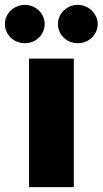

<svg xmlns="http://www.w3.org/2000/svg" viewBox="-70 -772 423 792"><path d="M49.8 -530.3H234.4V0H49.8ZM-49.8 -672.9Q-49.8 -694.3 -38.8 -712.4Q-27.8 -730.5 -8.8 -741.2Q10.3 -752 33.2 -752Q54.7 -752 73.5 -741.2Q92.3 -730.5 103.3 -712.2Q114.3 -693.8 114.3 -672.9Q114.3 -651.4 103.3 -633.1Q92.3 -614.7 73.5 -604.2Q54.7 -593.8 33.2 -593.8Q10.3 -593.8 -8.8 -604.2Q-27.8 -614.7 -38.8 -633.1Q-49.8 -651.4 -49.8 -672.9ZM168.9 -672.9Q168.9 -693.8 179.9 -712.2Q190.9 -730.5 209.7 -741.2Q228.5 -752 251 -752Q272.9 -752 291.7 -741.2Q310.5 -730.5 321.8 -712.2Q333 -693.8 333 -672.9Q333 -651.4 322 -633.1Q311 -614.7 292 -604.2Q272.9 -593.8 251 -593.8Q228.5 -593.8 209.7 -604.2Q190.9 -614.7 179.9 -633.1Q168.9 -651.4 168.9 -672.9Z"/></svg>

Font: Pretendard JP Black
Style: Regular
Weight: 900
Designer: Base glyphs from Inter by Rasmus Andersson; Hangeul glyphs from Noto Sans CJK(Source Han Sans) by Jang Soo-young and Kan
Foundry: Kil Hyung-jin
Version: Version 1.309